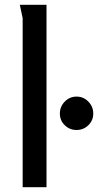

<svg xmlns="http://www.w3.org/2000/svg" viewBox="-20 -785 411 805"><path d="M175 -765V0H75V-709L63 -765ZM371 -309Q371 -280 350.5 -260Q330 -240 301 -240Q272 -240 251.5 -260Q231 -280 231 -309Q231 -338 251.5 -359Q272 -380 301 -380Q330 -380 350.5 -359Q371 -338 371 -309Z"/></svg>

Font: Rosario SemiBold
Style: Regular
Weight: 600
Designer: Hector Gatti
Foundry: Omnibus Type
Version: Version 1.101; ttfautohint (v1.8.1.43-b0c9)